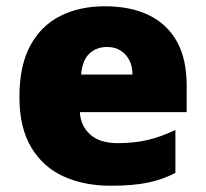

<svg xmlns="http://www.w3.org/2000/svg" viewBox="-20 -583 658 613"><path d="M315 -563Q396 -563 454.5 -535Q513 -507 544.5 -451Q576 -395 576 -310V-225H235Q237 -182 267.5 -154Q298 -126 356 -126Q408 -126 451 -136Q494 -146 540 -168V-31Q500 -10 452.5 0Q405 10 333 10Q249 10 183.5 -19.5Q118 -49 80 -112Q42 -175 42 -273Q42 -373 76.5 -437Q111 -501 172.5 -532Q234 -563 315 -563ZM322 -433Q288 -433 265.5 -412Q243 -391 239 -345H403Q403 -370 393.5 -389.5Q384 -409 366 -421Q348 -433 322 -433Z"/></svg>

Font: Noto Sans Armenian Black
Style: Regular
Weight: 900
Version: Version 2.007